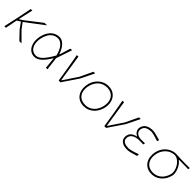

<svg xmlns="http://www.w3.org/2000/svg" viewBox="342 -1789 3082 3082"><g transform="rotate(45 1883.0 -247.5)"><path d="M50.5 0Q63 -56.5 74.2 -108.2Q85.5 -160 99 -221.5L109.5 -270.5Q122 -331.5 132.8 -384.8Q143.5 -438 154.5 -494L190 -496Q173 -420.5 158.8 -355.8Q144.5 -291 133.5 -243L194 -281Q286 -352.5 351 -402.8Q416 -453 469 -494H524.5Q500 -475.5 462.8 -447.2Q425.5 -419 384.5 -387.8Q343.5 -356.5 306 -328.2Q268.5 -300 242.2 -280.5Q216 -261 209.5 -256.5L284 -156L440 0H390.5Q374 -17 353 -39Q332 -61 311.8 -82Q291.5 -103 277.2 -118.2Q263 -133.5 260.5 -137L185 -241L125.5 -203.5Q114.5 -148.5 105 -100Q95.5 -51.5 85.5 0Z M737.5 9Q686.5 9 650 -15.2Q613.5 -39.5 592 -80.5Q570.5 -121.5 565.2 -173.2Q560 -225 572 -280Q586 -345 616.8 -395.5Q647.5 -446 694 -475Q740.5 -504 801 -504Q842.5 -504 879.2 -478.2Q916 -452.5 945 -408Q974 -363.5 991.5 -307H997.5Q1013.5 -360.5 1028 -408Q1042.5 -455.5 1054 -494L1092 -497Q1069 -428.5 1045.2 -357.2Q1021.5 -286 1000.5 -223.5Q1007.5 -168 1014.8 -111.5Q1022 -55 1029 0H993.5Q989 -47.5 984.5 -94.8Q980 -142 975 -190.5H969Q911 -93.5 853.5 -42.2Q796 9 737.5 9ZM740.5 -23Q797.5 -24 854.5 -85Q911.5 -146 973.5 -259Q948.5 -364 900.8 -417.8Q853 -471.5 799 -472Q741.5 -470.5 702 -443.2Q662.5 -416 638.5 -371.5Q614.5 -327 603 -274.5Q589.5 -211 599 -154Q608.5 -97 643.5 -60.8Q678.5 -24.5 740.5 -23Z M1283.5 0Q1276.5 -45 1268.8 -94.2Q1261 -143.5 1254 -186L1239.5 -274.5Q1230 -329.5 1220.2 -384.5Q1210.5 -439.5 1200.5 -494L1236 -496Q1248 -419 1262.8 -323Q1277.5 -227 1291.5 -137.5L1308 -35H1313.5L1476.5 -278.5Q1501.5 -331 1527 -385.5Q1552.5 -440 1578 -494H1616.5Q1602.5 -465.5 1583.8 -427.8Q1565 -390 1547.2 -353.5Q1529.5 -317 1517 -292Q1504.5 -267 1502.5 -264Q1458 -198 1413.8 -132.5Q1369.5 -67 1324 0Z M1858.5 9Q1797 9 1753 -14.2Q1709 -37.5 1683.2 -77.5Q1657.5 -117.5 1650 -168Q1642.5 -218.5 1653.5 -273Q1668.5 -346.5 1707.8 -398.2Q1747 -450 1800.5 -477Q1854 -504 1912.5 -504Q1992.5 -504 2043.5 -464.5Q2094.5 -425 2113.5 -360.8Q2132.5 -296.5 2116.5 -222Q2102 -154 2065.5 -102Q2029 -50 1976 -20.5Q1923 9 1858.5 9ZM1860.5 -23Q1923 -24.5 1969 -52Q2015 -79.5 2044.2 -125.2Q2073.5 -171 2085.5 -228Q2100 -296 2084.8 -350.8Q2069.5 -405.5 2026 -438Q1982.5 -470.5 1912.5 -472Q1819.5 -470 1761 -412.5Q1702.5 -355 1684.5 -267Q1671 -202.5 1684.8 -147.5Q1698.5 -92.5 1741.8 -58.5Q1785 -24.5 1860.5 -23Z M2319 0Q2312 -45 2304.2 -94.2Q2296.5 -143.5 2289.5 -186L2275 -274.5Q2265.5 -329.5 2255.8 -384.5Q2246 -439.5 2236 -494L2271.5 -496Q2283.5 -419 2298.2 -323Q2313 -227 2327 -137.5L2343.5 -35H2349L2512 -278.5Q2537 -331 2562.5 -385.5Q2588 -440 2613.5 -494H2652Q2638 -465.5 2619.2 -427.8Q2600.5 -390 2582.8 -353.5Q2565 -317 2552.5 -292Q2540 -267 2538 -264Q2493.5 -198 2449.2 -132.5Q2405 -67 2359.5 0Z M2848 9Q2773 9 2733.2 -14.2Q2693.5 -37.5 2681.5 -72Q2669.5 -106.5 2676.5 -140Q2685 -179 2706.2 -202Q2727.5 -225 2754.5 -236.5Q2781.5 -248 2806.5 -252L2807.5 -257Q2789 -264 2769.8 -281.2Q2750.5 -298.5 2740 -325Q2729.5 -351.5 2736.5 -386Q2748 -439.5 2793.5 -471.8Q2839 -504 2925.5 -504Q2941.5 -504 2970.2 -497.5Q2999 -491 3033.5 -481.5Q3068 -472 3100.5 -462L3089 -428.5Q3025.5 -450 2981.5 -461Q2937.5 -472 2926 -472Q2856 -471.5 2816.5 -449.5Q2777 -427.5 2766.5 -378Q2757 -334 2789.8 -299.5Q2822.5 -265 2901 -265Q2918.5 -265.5 2938.2 -266Q2958 -266.5 2976 -267L2968.5 -234Q2948 -234.5 2929.2 -235Q2910.5 -235.5 2881 -236Q2816 -236 2767.2 -212Q2718.5 -188 2707 -135Q2701 -106.5 2710.8 -81Q2720.5 -55.5 2753.2 -39.5Q2786 -23.5 2849 -23Q2864 -23 2893 -30Q2922 -37 2958.2 -48.5Q2994.5 -60 3030 -73.5V-34.5Q3002 -26 2968.2 -15.8Q2934.5 -5.5 2902.8 1.8Q2871 9 2848 9Z M3396.5 9Q3335 9 3291.2 -14.8Q3247.5 -38.5 3221.5 -78.8Q3195.5 -119 3188.2 -169.8Q3181 -220.5 3192 -275Q3206.5 -345 3245.5 -395.8Q3284.5 -446.5 3338.2 -473.8Q3392 -501 3450.5 -501Q3477.5 -501 3499 -499.2Q3520.5 -497.5 3551 -495.8Q3581.5 -494 3635 -494H3766L3759.5 -463Q3712 -464 3660.2 -464.8Q3608.5 -465.5 3550 -466L3549 -460Q3578.5 -439.5 3600.2 -408Q3622 -376.5 3635.5 -341.5Q3649 -306.5 3654 -274.8Q3659 -243 3654.5 -222Q3640 -154 3603.5 -102Q3567 -50 3514 -20.5Q3461 9 3396.5 9ZM3398.5 -23Q3460.5 -24.5 3506.5 -52Q3552.5 -79.5 3582 -125.2Q3611.5 -171 3623.5 -228Q3629 -253 3620.5 -291.2Q3612 -329.5 3590.2 -368.5Q3568.5 -407.5 3533.5 -436.5Q3498.5 -465.5 3451 -472Q3390.5 -470.5 3343.2 -442.8Q3296 -415 3265.2 -369.5Q3234.5 -324 3223 -269Q3209.5 -204.5 3223.5 -149Q3237.5 -93.5 3281 -59Q3324.5 -24.5 3398.5 -23Z"/></g></svg>

Font: Commissioner Loud Thin
Style: Italic
Weight: 100
Italic angle: -12°
Designer: Kostas Bartsokas
Foundry: Kostas Bartsokas
Version: Version 1.000; ttfautohint (v1.8.3)